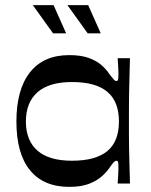

<svg xmlns="http://www.w3.org/2000/svg" viewBox="-20 -716 589 749"><path d="M250 13Q150 13 97 -52Q44 -117 44 -242Q44 -367 97 -434Q150 -501 250 -501Q297 -501 327.5 -489.5Q358 -478 377 -461Q396 -444 406 -428Q418 -412 423.5 -406Q429 -400 434 -400Q440 -400 441 -407Q442 -414 442 -433Q442 -442 441 -457.5Q440 -473 439 -489H487Q486 -446 485 -412Q484 -378 483.5 -349Q483 -320 483 -294Q483 -268 483 -242Q483 -216 483 -191Q483 -166 483.5 -137.5Q484 -109 485 -75.5Q486 -42 487 0H439Q440 -16 441 -31.5Q442 -47 442 -58Q442 -75 441 -82Q440 -89 434 -89Q429 -89 423.5 -83Q418 -77 406 -60Q396 -45 377 -28Q358 -11 327.5 1Q297 13 250 13ZM261 -89Q353 -89 398.5 -126.5Q444 -164 444 -242Q444 -320 398.5 -358Q353 -396 261 -396Q171 -396 126 -356Q81 -316 81 -242Q81 -168 126 -128.5Q171 -89 261 -89ZM322 -586 243 -696H324L373 -586ZM187 -586 108 -696H189L238 -586Z"/></svg>

Font: Ojuju SemiBold
Style: Regular
Weight: 600
Designer: Chisaokwu Joboson, Mirko Velimirovic
Foundry: Udi Foundry
Version: Version 1.000